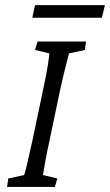

<svg xmlns="http://www.w3.org/2000/svg" viewBox="-20 -737 434 757"><path d="M7.8 0 12.7 -33.2 75.2 -46.9Q80.1 -61.5 86.9 -90.3Q93.8 -119.1 108.4 -185.5L149.4 -380.9Q164.1 -449.2 168.9 -481.4Q173.8 -513.7 174.8 -526.4L118.2 -540L127.9 -573.2H319.3L314.5 -540L252 -526.4Q249 -513.7 240.2 -480.5Q231.4 -447.3 216.8 -380.9L175.8 -185.5Q165 -136.7 160.2 -108.9Q155.3 -81.1 152.8 -67.9Q150.4 -54.7 149.4 -46.9L206.1 -33.2L196.3 0ZM118.2 -716.8H393.6L381.8 -667H107.4Z"/></svg>

Font: Crimson Pro Light
Style: Italic
Weight: 300
Italic angle: -12°
Designer: Jacques Le Bailly
Foundry: Baron von Fonthausen
Version: Version 1.003